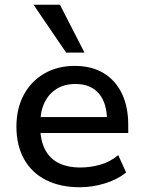

<svg xmlns="http://www.w3.org/2000/svg" viewBox="-20 -778 605 807"><path d="M316 9Q233 9 173 -21.5Q113 -52 81 -109.5Q49 -167 49 -246Q49 -321 79.5 -378.5Q110 -436 165.5 -468.5Q221 -501 294 -501Q365 -501 415 -471Q465 -441 492 -385.5Q519 -330 519 -253V-219H131V-286H447L430 -269Q430 -345 395.5 -385Q361 -425 297 -425Q251 -425 218 -404.5Q185 -384 167 -346.5Q149 -309 149 -257V-248Q149 -190 168.5 -151Q188 -112 226 -93Q264 -74 318 -74Q359 -74 400.5 -85.5Q442 -97 477 -126L510 -53Q473 -23 420.5 -7Q368 9 316 9ZM258 -557 121 -758H232L335 -557Z"/></svg>

Font: NunitoSans_10ptSemiBold
Style: Regular
Weight: 600
Designer: Vernon Adams
Foundry: Vernon Adams
Version: Version 3.101;gftools[0.9.27]